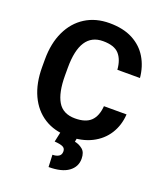

<svg xmlns="http://www.w3.org/2000/svg" viewBox="-168 -830 990 1165"><g transform="rotate(20 327.0 -247.5)"><path d="M475.6 -235.8H621.6Q617.2 -164.1 582 -108.6Q546.9 -53.2 484.6 -21.7Q422.4 9.8 335.4 9.8Q244.1 9.8 178.5 -31.7Q112.8 -73.2 77.4 -149.7Q42 -226.1 42 -330.6V-379.9Q42 -484.4 78.4 -561Q114.7 -637.7 180.9 -679.4Q247.1 -721.2 336.4 -721.2Q425.3 -721.2 486.6 -689Q547.9 -656.7 581.8 -600.3Q615.7 -543.9 622.6 -471.2H476.6Q471.7 -535.6 440.4 -570.3Q409.2 -605 336.4 -605Q189.9 -605 189.9 -380.9V-330.6Q189.9 -220.2 223.6 -163.1Q257.3 -106 335.4 -106Q403.8 -106 437.3 -138.4Q470.7 -170.9 475.6 -235.8ZM283.2 -2H389.2L383.8 26.9Q411.1 31.7 434.3 50.3Q457.5 68.8 457.5 111.3Q457.5 163.1 414.1 194.6Q370.6 226.1 286.1 226.1L282.7 147.9Q306.6 147.9 322.5 138.4Q338.4 128.9 338.4 106.4Q338.4 86.4 321.8 78.4Q305.2 70.3 268.1 67.9Z"/></g></svg>

Font: Vazirmatn UI FD
Style: Bold
Weight: 700
Designer: Saber Rastikerdar
Foundry: Saber Rastikerdar
Version: Version 33.003